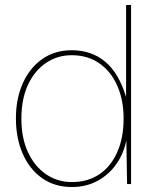

<svg xmlns="http://www.w3.org/2000/svg" viewBox="-20 -740 618 772"><path d="M269 12Q200 12 149.5 -23.5Q99 -59 71.5 -121.5Q44 -184 44 -264Q44 -344 72 -406Q100 -468 150.5 -503Q201 -538 268 -538Q348 -538 403 -492Q458 -446 487 -350V-720H507V0H491L488 -176Q477 -121 447 -79Q417 -37 371.5 -12.5Q326 12 269 12ZM269 -8Q334 -8 380.5 -40Q427 -72 452 -129.5Q477 -187 477 -263Q477 -337 452 -394.5Q427 -452 380 -485Q333 -518 268 -518Q211 -518 165 -487Q119 -456 92.5 -399Q66 -342 66 -263Q66 -185 92.5 -128Q119 -71 165 -39.5Q211 -8 269 -8Z"/></svg>

Font: DM Sans 9pt Thin
Style: Regular
Weight: 250
Version: Version 4.004;gftools[0.9.30]